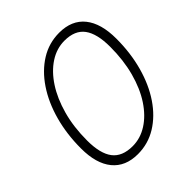

<svg xmlns="http://www.w3.org/2000/svg" viewBox="-203 -858 1006 1006"><g transform="rotate(-45 300.0 -355.0)"><path d="M240 16Q148 16 99 -44Q50 -104 50 -216Q50 -322 75.5 -414.5Q101 -507 148 -577Q195 -647 258.5 -686.5Q322 -726 398 -726Q491 -726 539.5 -665.5Q588 -605 588 -492Q588 -386 562.5 -293.5Q537 -201 490 -131.5Q443 -62 379.5 -23Q316 16 240 16ZM250 -33Q308 -33 359.5 -66Q411 -99 450.5 -159Q490 -219 512.5 -302Q535 -385 535 -485Q535 -582 500 -629.5Q465 -677 388 -677Q330 -677 278.5 -643.5Q227 -610 187.5 -549.5Q148 -489 125 -406Q102 -323 102 -223Q102 -126 137.5 -79.5Q173 -33 250 -33Z"/></g></svg>

Font: Geist Mono ExtraLight
Style: Italic
Weight: 200
Italic angle: -12°
Monospace: yes
Designer: Basement.studio, Andrés Briganti, Mateo Zaragoza
Foundry: Basement.studio, Vercel, Andrés Briganti, Guido Ferreyra, Mateo Zaragoza
Version: Version 1.500; ttfautohint (v1.8.4.7-5d5b)